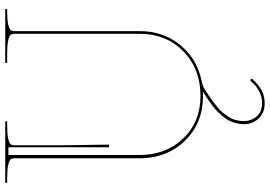

<svg xmlns="http://www.w3.org/2000/svg" viewBox="-170 -630 1040 740"><g transform="rotate(-90 350.0 -260.0)"><path d="M15.1 -759.8H252.4V-752.4H234.9Q202.6 -752.4 185.3 -748.3Q168 -744.1 164.1 -739Q160.2 -733.9 160.2 -725.1V-533.7L162.6 -359.9H152.3V-747.6H122.6V-242.7Q122.6 -140.6 186.3 -74Q250 -7.3 350.1 -7.3Q454.6 -7.3 522.2 -73.5Q589.8 -139.6 589.8 -242.7V-725.1Q589.8 -733.9 585.9 -739Q582 -744.1 564.7 -748.3Q547.4 -752.4 515.1 -752.4H477.5V-759.8H685.1V-752.4H674.8Q642.6 -752.4 625.2 -748.3Q607.9 -744.1 604 -739Q600.1 -733.9 600.1 -725.1V-242.7Q600.1 -150.9 546.9 -85.7Q493.7 -20.5 407.7 -2.9Q387.2 1 372.1 11.2Q368.2 13.7 351.8 24.7Q335.4 35.6 328.6 41Q321.8 46.4 307.4 57.9Q293 69.3 285.6 78.9Q278.3 88.4 269.5 101.6Q260.7 114.7 257.1 129.6Q253.4 144.5 253.4 161.1Q253.9 189.9 272 210Q290 230 323.2 230Q370.1 230 407.2 187Q410.6 182.6 414.6 186.5Q417.5 189.5 414.6 193.4Q373.5 240.2 323.2 240.2Q285.2 240.2 263.4 217Q241.7 193.8 241.2 161.1Q241.2 145.5 245.1 130.6Q249 115.7 254.4 104.5Q259.8 93.3 270 80.8Q280.3 68.4 287.4 60.8Q294.4 53.2 308.1 42.5Q321.8 31.7 328.4 27.3Q335 22.9 349.4 13.4Q363.8 3.9 366.7 2Q361.3 2.4 350.1 2.4Q245.6 2.4 177.7 -67.1Q109.9 -136.7 109.9 -242.7V-724.1Q109.9 -733.4 106 -738.8Q102.1 -744.1 84.7 -748.3Q67.4 -752.4 35.2 -752.4H15.1Z"/></g></svg>

Font: ZnikomitNo25
Style: Regular
Weight: 100
Designer: gluk
Foundry: gluk
Version: Version 0.56